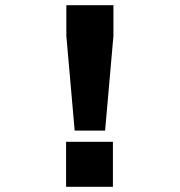

<svg xmlns="http://www.w3.org/2000/svg" viewBox="-20 -718 690 738"><path d="M267 -216 235 -580V-698H416V-580L384 -216ZM234 0V-173H414V0Z"/></svg>

Font: Azeret Mono Thin
Style: Bold
Weight: 700
Version: Version 1.002